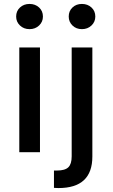

<svg xmlns="http://www.w3.org/2000/svg" viewBox="-20 -773 572 975"><path d="M78 0V-532H183V0ZM62 -689Q62 -717 81.5 -735Q101 -753 130 -753Q159 -753 178.5 -735Q198 -717 198 -689Q198 -662 178.5 -643.5Q159 -625 130 -625Q101 -625 81.5 -643.5Q62 -662 62 -689ZM449 -532V22Q449 182 277 182Q275 182 265 181.5Q255 181 254 181V93H269Q310 93 327 76.5Q344 60 344 21V-532ZM329 -689Q329 -717 348 -735Q367 -753 396 -753Q425 -753 444.5 -735Q464 -717 464 -689Q464 -662 444.5 -643.5Q425 -625 396 -625Q367 -625 348 -643.5Q329 -662 329 -689Z"/></svg>

Font: Manrope Medium
Style: Medium
Weight: 500
Designer: Mikhail Sharanda
Foundry: Mikhail Sharanda
Version: Version 4.000;hotconv 1.0.109;makeotfexe 2.5.65596